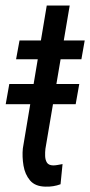

<svg xmlns="http://www.w3.org/2000/svg" viewBox="-20 -677 332 706"><path d="M291.5 -528.3 279.3 -459H39.1L51.8 -528.3ZM151.9 -656.7H236.3L147 -129.9Q145.5 -117.2 146 -103Q146.5 -88.9 152.6 -79.1Q158.7 -69.3 175.3 -68.8Q184.1 -68.8 192.9 -70.6Q201.7 -72.3 210 -73.7L202.6 0.5Q189.5 5.4 175.5 7.6Q161.6 9.8 147.5 9.3Q109.4 8.8 90.6 -13.4Q71.8 -35.6 66.4 -68.1Q61 -100.6 64 -131.3ZM271.5 -368.2 258.3 -293.9H1L14.2 -368.2Z"/></svg>

Font: Roboto Condensed
Style: Italic
Weight: 400
Italic angle: -12°
Designer: Christian Robertson
Foundry: Google
Version: Version 3.0